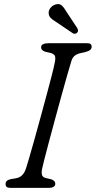

<svg xmlns="http://www.w3.org/2000/svg" viewBox="-20 -909 464 929"><path d="M184 -93.5Q179.5 -71.5 183.8 -60.8Q188 -50 204.5 -47L226 -42Q247.5 -35.5 247.5 -19.5Q247.5 -10 238.8 -5Q230 0 217.5 0H32Q17.5 0 12.2 -4.8Q7 -9.5 7 -18.5Q6 -36.5 31.5 -42L57.5 -46.5Q76.5 -50 88 -62.2Q99.5 -74.5 106 -94.5Q110.5 -108.5 121.5 -146Q132.5 -183.5 146.8 -234.8Q161 -286 176.5 -342.5Q192 -399 206.2 -452Q220.5 -505 231 -546Q241.5 -587 245 -606.5Q249.5 -626.5 246 -637.2Q242.5 -648 225.5 -652.5L201.5 -658Q179 -664 179 -680.5Q179 -700 217 -700H399.5Q413.5 -700 418.5 -695.8Q423.5 -691.5 423.5 -683Q423.5 -665.5 396 -658L368 -651.5Q334 -644 325.5 -614Q318.5 -592 306 -548Q293.5 -504 278 -448.2Q262.5 -392.5 246.8 -334Q231 -275.5 217.2 -224Q203.5 -172.5 194.5 -137.2Q185.5 -102 184 -93.5ZM303 -850 354.5 -772Q357 -766.5 357.5 -761Q358 -755.5 353 -750.5Q343.5 -742 332.5 -748L250.5 -803.5Q235 -812.5 225.5 -822Q216 -831.5 215.5 -845Q214.5 -858 223.8 -870.2Q233 -882.5 249 -887.5Q268 -893 279.5 -882Q291 -871 303 -850Z"/></svg>

Font: Fraunces 9pt SuperSoft Light
Style: Italic
Weight: 300
Italic angle: -16°
Version: Version 1.000;[b76b70a41]